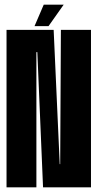

<svg xmlns="http://www.w3.org/2000/svg" viewBox="-20 -803 420 823"><path d="M8 0H136V-579.5H140L164.5 0H370V-675H241L238 -99.5H236L210 -675H8ZM128 -691H188L253 -783H167.5Z"/></svg>

Font: Anybody UltraCondensed
Style: Bold
Weight: 700
Width: 1
Version: Version 1.113;gftools[0.9.25]